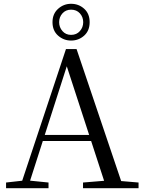

<svg xmlns="http://www.w3.org/2000/svg" viewBox="-20 -993 758 1013"><path d="M355 -779Q316 -779 286.5 -805Q257 -831 257 -876Q257 -920 286.5 -946.5Q316 -973 355 -973Q395 -973 424 -947Q453 -921 453 -876Q453 -831 424 -805Q395 -779 355 -779ZM355 -809Q384 -809 401.5 -829Q419 -849 419 -876Q419 -903 401.5 -922.5Q384 -942 355 -942Q327 -942 309.5 -922.5Q292 -903 292 -876Q292 -849 309.5 -829Q327 -809 355 -809ZM12 0V-30L110 -41H127L236 -30V0ZM84 0 328 -734H384L632 0H542L322 -675H342L338 -661L126 0ZM192 -249 196 -281H500L504 -249ZM418 0V-30L552 -41H581L711 -30V0Z"/></svg>

Font: Noto Serif JP
Style: Regular
Weight: 400
Designer: Ryoko NISHIZUKA  (kana & ideographs); Frank Grießhammer (Latin, Greek & Cyrillic); Wenlong ZHANG  (bopomofo); Sandoll Co
Foundry: Adobe
Version: Version 2.003-H1;hotconv 1.1.1;makeotfexe 2.6.0